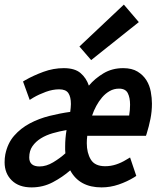

<svg xmlns="http://www.w3.org/2000/svg" viewBox="-23 -802 680 834"><path d="M377 -300H538Q540 -312 541 -324Q542 -336 542 -347Q542 -378 532 -397.5Q522 -417 494 -417Q472 -417 453.5 -406.5Q435 -396 420.5 -379Q406 -362 395 -341.5Q384 -321 377 -300ZM261 -136Q260 -144 260 -151Q260 -158 260 -166Q260 -201 266 -237Q236 -232 206.5 -223.5Q177 -215 154.5 -201Q132 -187 118 -167Q104 -147 104 -118Q104 -79 149 -79Q178 -79 208 -97Q238 -115 261 -136ZM569 -38 560 -32Q529 -13 492.5 -0.5Q456 12 418 12Q322 12 282 -62Q249 -33 206.5 -10.5Q164 12 114 12Q59 12 28 -18.5Q-3 -49 -3 -97Q-3 -115 0 -131Q10 -180 38.5 -212.5Q67 -245 106.5 -266Q146 -287 192 -298.5Q238 -310 282 -316Q283 -324 284 -333Q285 -342 285 -350Q285 -381 274 -397.5Q263 -414 234 -414Q206 -414 176 -403Q146 -392 122 -378L106 -368L77 -448L87 -454Q122 -474 165.5 -490Q209 -506 254 -506Q302 -506 327 -484.5Q352 -463 363 -430Q389 -461 426.5 -483.5Q464 -506 512 -506Q550 -506 574.5 -491Q599 -476 613 -453.5Q627 -431 632 -403.5Q637 -376 637 -352Q637 -318 630.5 -285.5Q624 -253 614 -221L611 -212H356Q355 -204 354.5 -196Q354 -188 354 -180Q354 -138 371.5 -109Q389 -80 434 -80Q458 -80 481 -87.5Q504 -95 525 -108L542 -118ZM322 -600 515 -782 580 -706 373 -541Z"/></svg>

Font: Codetta
Style: Bold Italic
Weight: 700
Italic angle: -11°
Designer: Ulrich Proeller
Foundry: PROSA GmbH
Version: Version 2.00;September 29, 2018;FontCreator 11.5.0.2427 64-b